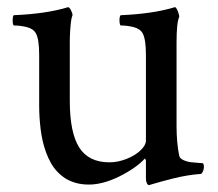

<svg xmlns="http://www.w3.org/2000/svg" viewBox="-20 -519 623 548"><path d="M16.1 -461.9Q16.1 -471.7 19 -475.6Q112.3 -479.5 174.3 -498.5Q178.2 -498.5 182.6 -489.7Q187 -481 187 -475.6Q184.6 -471.2 182.9 -459Q181.2 -446.8 180.2 -430.4Q179.2 -414.1 179.2 -397.5V-349.1V-231Q179.2 -140.6 206.1 -98.1Q232.9 -55.7 292.5 -55.7Q316.4 -55.7 341.1 -65.4Q365.7 -75.2 381.1 -89.8Q396.5 -104.5 396.5 -117.7V-362.3Q396.5 -406.7 387.2 -423.8Q379.9 -437 361.1 -441.7Q342.3 -446.3 324.2 -446.3Q321.3 -449.2 321 -460.2Q320.8 -471.2 324.2 -475.6Q417 -479.5 479 -498.5Q481.9 -498.5 484.9 -492.9Q487.8 -487.3 489.7 -480.7Q491.7 -474.1 491.7 -471.2Q483.9 -455.6 483.9 -397.5V-345.7V-159.7Q483.9 -110.8 491.7 -73.7Q493.7 -66.4 504.2 -61.8Q514.6 -57.1 525.9 -55.9Q537.1 -54.7 547.6 -54Q558.1 -53.2 558.6 -53.2Q562 -51.8 562 -41Q562 -39.1 561 -35.2Q560.1 -31.2 557.6 -26.9Q555.2 -22.5 552.7 -22.5Q536.1 -21.5 515.1 -18.1Q494.1 -14.6 475.6 -10Q457 -5.4 441.2 -1Q425.3 3.4 415.5 6.3L405.8 9.3Q401.4 9.3 398.9 3.4Q396.5 -2.4 396.5 -9.3V-61L394 -66.9Q368.2 -39.1 321 -15.6Q273.9 7.8 233.4 7.8Q213.9 7.8 197 3.2Q180.2 -1.5 167.2 -9.5Q154.3 -17.6 143.3 -29.3Q132.3 -41 124.8 -54.7Q117.2 -68.4 111.3 -84.5Q105.5 -100.6 101.8 -116.7Q98.1 -132.8 95.9 -150.9Q93.8 -168.9 92.8 -184.8Q91.8 -200.7 91.8 -217.3V-362.3Q91.8 -406.7 82.5 -423.8Q75.2 -437 56.4 -441.7Q37.6 -446.3 19 -446.3Q16.1 -449.7 16.1 -461.9Z"/></svg>

Font: Crimson
Style: Regular
Weight: 400
Version: Version 0.8